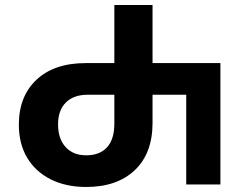

<svg xmlns="http://www.w3.org/2000/svg" viewBox="-20 -734 972 764"><path d="M323 10Q242 10 181.5 -20.5Q121 -51 88 -106.5Q55 -162 55 -238Q55 -351 125.5 -417Q196 -483 322 -483H435V-714H587V-483H857V0H721V-357H587V-245Q587 -124 516.5 -57Q446 10 323 10ZM323 -116Q377 -116 406 -148Q435 -180 435 -242V-357H329Q273 -357 242 -326Q211 -295 211 -239Q211 -182 241 -149Q271 -116 323 -116Z"/></svg>

Font: Noto Sans Georgian Bold
Style: Regular
Weight: 700
Designer: Monotype Design Team, Akaki Razmadze
Foundry: Google LLC
Version: Version 2.005; ttfautohint (v1.8.4.7-5d5b)